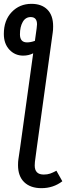

<svg xmlns="http://www.w3.org/2000/svg" viewBox="-22 -769 345 1001"><path d="M303 176Q256 212 194 212Q137 212 104.5 181Q72 150 72 92Q72 72 74 61L83 0L151 -491Q127 -479 99 -479Q56 -479 27 -510Q-2 -541 -2 -592Q-2 -663 39 -706Q80 -749 142 -749Q195 -749 225 -719Q255 -689 255 -632Q255 -611 253 -600L170 0L160 75Q159 82 159 94Q159 141 206 141Q225 141 239.5 136Q254 131 272 121ZM160 -556 169 -621Q171 -637 171 -642Q171 -680 138 -680Q111 -680 96.5 -654.5Q82 -629 82 -590Q82 -548 119 -548Q138 -548 160 -556Z"/></svg>

Font: Fira Sans Condensed
Style: Italic
Weight: 400
Width: 3
Italic angle: -8°
Designer: bBox Type GmbH & Carrois Corporate GbR & Edenspiekermann AG
Foundry: bBox Type GmbH & Carrois Corporate GbR & Edenspiekermann AG
Version: Version 4.301